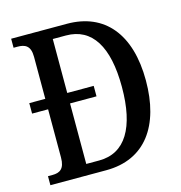

<svg xmlns="http://www.w3.org/2000/svg" viewBox="-106 -809 851 904"><g transform="rotate(-15 319.5 -357.0)"><path d="M29 0H301C493 0 591 -141 591 -360C591 -587 484 -714 301 -714H29V-670H48C84 -670 111 -659 111 -604V-399H33V-348H111V-113C111 -57 86 -44 51 -44H29ZM281 -53H218V-348H347V-399H218V-662H282C409 -662 474 -557 474 -360C474 -163 409 -53 281 -53Z"/></g></svg>

Font: Noto Serif Sinhala Condensed Medium
Style: Regular
Weight: 500
Width: 3
Designer: Jelle Bosma - Monotype Design Team
Foundry: Monotype Imaging Inc.
Version: Version 2.007